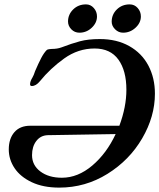

<svg xmlns="http://www.w3.org/2000/svg" viewBox="-20 -841 726 875"><path d="M686 -414Q686 -310 628 -210.5Q570 -111 469.5 -48.5Q369 14 250 14Q177 14 125 -10.5Q73 -35 46.5 -74.5Q20 -114 20 -160Q20 -209 45.5 -238.5Q71 -268 118 -268H524Q556 -354 556 -432Q556 -519 519.5 -569.5Q483 -620 411 -620Q336 -620 272.5 -574.5Q209 -529 162 -471Q144 -449 125 -449Q117 -449 117 -457Q117 -470 128 -488Q134 -498 140 -517Q155 -552 167.5 -576Q180 -600 193 -613Q196 -616 205 -617Q214 -618 216 -618Q241 -618 260 -625Q307 -643 344.5 -653Q382 -663 435 -663Q512 -663 569 -631Q626 -599 656 -542.5Q686 -486 686 -414ZM507 -230 198 -225Q165 -224 145.5 -198.5Q126 -173 126 -134Q126 -88 164 -59.5Q202 -31 262 -31Q335 -31 400.5 -86.5Q466 -142 507 -230ZM290 -743Q290 -775 313.5 -798Q337 -821 372 -821Q393 -821 407.5 -804.5Q422 -788 422 -766Q422 -737 398 -714.5Q374 -692 342 -692Q320 -692 305 -707.5Q290 -723 290 -743ZM489 -742Q489 -775 512.5 -798Q536 -821 571 -821Q593 -821 607.5 -804.5Q622 -788 622 -766Q622 -737 597.5 -714.5Q573 -692 541 -692Q520 -692 504.5 -707.5Q489 -723 489 -742Z"/></svg>

Font: EB Garamond SemiBold
Style: Italic
Weight: 600
Italic angle: -17.2°
Designer: Georg Duffner and Octavio Pardo
Foundry: Georg Duffner
Version: Version 1.000